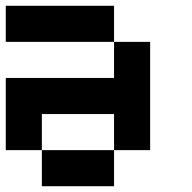

<svg xmlns="http://www.w3.org/2000/svg" viewBox="-20 -645 665 665"><path d="M0 -500V-625H375V-500ZM125 -125H0V-375H375V-500H500V-125H375V-250H125ZM375 -125V0H125V-125Z"/></svg>

Font: Tiny5
Style: Regular
Weight: 400
Designer: Stefan Schmidt
Foundry: Made with Bits'n'Picas by Kreative Software
Version: Version 1.002; ttfautohint (v1.8.4.7-5d5b)